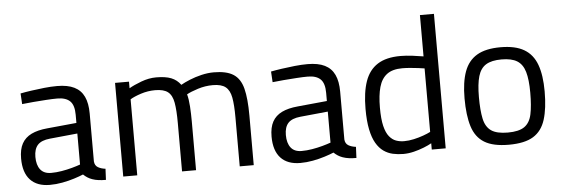

<svg xmlns="http://www.w3.org/2000/svg" viewBox="-48 -864 2991 1021"><g transform="rotate(-5 1447.5 -354.0)"><path d="M181 10.2Q112.8 10.2 76.6 -28.7Q40.4 -67.6 40.4 -143Q40.4 -191.7 57.2 -222.3Q74 -252.9 107.9 -269.5Q141.8 -286 193.2 -290.6L349.9 -305.8V-349.4Q349.9 -401.1 327.3 -422.6Q304.7 -444 259.8 -444Q234.6 -444 200 -441.7Q165.4 -439.3 131 -436.6Q96.6 -433.9 71.2 -430.7L67.8 -487.8Q91.4 -492.6 125.6 -497.6Q159.8 -502.6 196.3 -506.4Q232.8 -510.2 264.2 -510.2Q320.8 -510.2 356 -492.7Q391.3 -475.2 408 -439.7Q424.7 -404.2 424.7 -349.4V-93.5Q426.7 -71.5 442.9 -61.9Q459.2 -52.3 482.8 -49.5L480 9.6Q458.6 9.6 440.8 7.3Q422.9 5 407.3 -0.6Q394.1 -5.2 382.7 -12.4Q371.3 -19.6 360.9 -29.6Q341.7 -21.4 312 -12Q282.4 -2.6 248.4 3.8Q214.4 10.2 181 10.2ZM193.3 -52.7Q220.6 -52.7 249.7 -57.6Q278.8 -62.5 305.3 -69.8Q331.9 -77.1 349.9 -83.7V-249.3L202.1 -234.7Q156.9 -230.3 136.8 -208.5Q116.8 -186.6 116.8 -144.6Q116.8 -101.3 135.8 -77Q154.9 -52.7 193.3 -52.7Z M573.2 0V-500H647.6V-464.8Q672.4 -479.6 713.2 -494.9Q754.1 -510.2 793.1 -510.2Q843.4 -510.2 873.6 -498.1Q903.8 -486 923.5 -459Q942.9 -470.2 971.9 -482.1Q1000.9 -494 1034.7 -502.1Q1068.6 -510.2 1101 -510.2Q1169 -510.2 1205.7 -486.4Q1242.4 -462.6 1256.1 -408.8Q1269.8 -355 1269.8 -264.4V0H1195V-261.6Q1195 -327.7 1187.7 -367.4Q1180.3 -407 1157.8 -424.9Q1135.3 -442.8 1089.8 -442.8Q1049.2 -442.8 1010 -430.4Q970.7 -417.9 949.5 -405.9Q956.9 -379.5 959.4 -340.5Q961.9 -301.5 961.9 -259.6V0H887.1V-257.6Q887.1 -326.5 879.9 -367Q872.7 -407.5 850.2 -425.1Q827.8 -442.8 781.8 -442.8Q742.9 -442.8 705.4 -430.6Q667.9 -418.3 648 -405.7V0Z M1518 10.2Q1449.8 10.2 1413.6 -28.7Q1377.4 -67.6 1377.4 -143Q1377.4 -191.7 1394.2 -222.3Q1411 -252.9 1444.9 -269.5Q1478.8 -286 1530.2 -290.6L1686.9 -305.8V-349.4Q1686.9 -401.1 1664.3 -422.6Q1641.7 -444 1596.8 -444Q1571.6 -444 1537 -441.7Q1502.4 -439.3 1468 -436.6Q1433.6 -433.9 1408.2 -430.7L1404.8 -487.8Q1428.4 -492.6 1462.6 -497.6Q1496.8 -502.6 1533.3 -506.4Q1569.8 -510.2 1601.2 -510.2Q1657.8 -510.2 1693 -492.7Q1728.3 -475.2 1745 -439.7Q1761.7 -404.2 1761.7 -349.4V-93.5Q1763.7 -71.5 1779.9 -61.9Q1796.2 -52.3 1819.8 -49.5L1817 9.6Q1795.6 9.6 1777.8 7.3Q1759.9 5 1744.3 -0.6Q1731.1 -5.2 1719.7 -12.4Q1708.3 -19.6 1697.9 -29.6Q1678.7 -21.4 1649 -12Q1619.4 -2.6 1585.4 3.8Q1551.4 10.2 1518 10.2ZM1530.3 -52.7Q1557.6 -52.7 1586.7 -57.6Q1615.8 -62.5 1642.3 -69.8Q1668.9 -77.1 1686.9 -83.7V-249.3L1539.1 -234.7Q1493.9 -230.3 1473.8 -208.5Q1453.8 -186.6 1453.8 -144.6Q1453.8 -101.3 1472.8 -77Q1491.9 -52.7 1530.3 -52.7Z M2068 10.2Q2038.6 10.2 2011.8 4.2Q1985.1 -1.8 1962.6 -17.7Q1940.1 -33.7 1923.3 -62.4Q1906.5 -91.1 1897.3 -136.1Q1888 -181.1 1888 -246Q1888 -334.4 1908.5 -392.9Q1929 -451.4 1975 -480.8Q2021 -510.2 2097.4 -510.2Q2126.3 -510.2 2162.7 -505.7Q2199.1 -501.2 2219.7 -497.4V-717.9H2294.5V0H2220.1V-33.6Q2203.9 -24.2 2178.2 -14Q2152.5 -3.8 2124 3.2Q2095.4 10.2 2068 10.2ZM2077.3 -57.2Q2103.2 -57.2 2130.1 -63.3Q2157 -69.3 2180.9 -77.9Q2204.9 -86.5 2219.7 -94.3V-433.2Q2207.1 -435.2 2185.9 -438Q2164.7 -440.8 2142.3 -442.6Q2119.8 -444.4 2101.4 -444.4Q2048.9 -444.4 2019.2 -422Q1989.5 -399.5 1977.1 -355.4Q1964.8 -311.4 1964.8 -246Q1964.8 -185.3 1973.8 -147.9Q1982.9 -110.6 1999 -91Q2015.1 -71.4 2035.1 -64.3Q2055 -57.2 2077.3 -57.2Z M2631.2 10.2Q2547.2 10.2 2500.8 -18.2Q2454.4 -46.6 2435.9 -105.8Q2417.4 -165 2417.4 -255.8Q2417.4 -342.4 2438 -398.7Q2458.6 -455 2505.3 -482.6Q2552 -510.2 2631.2 -510.2Q2710.4 -510.2 2757.1 -482.6Q2803.9 -455 2824.5 -398.7Q2845.1 -342.4 2845.1 -255.8Q2845.1 -165 2826.5 -105.8Q2808 -46.6 2761.9 -18.2Q2715.8 10.2 2631.2 10.2ZM2631.2 -54.8Q2690.3 -54.8 2719.8 -75.3Q2749.3 -95.9 2758.8 -140.5Q2768.3 -185.1 2768.3 -255.8Q2768.3 -325.7 2756.1 -367.2Q2743.9 -408.7 2714.1 -427Q2684.4 -445.2 2631.2 -445.2Q2578.1 -445.2 2548.3 -427Q2518.5 -408.7 2506.3 -367.2Q2494.1 -325.7 2494.1 -255.8Q2494.1 -185.1 2503.6 -140.5Q2513.1 -95.9 2542.6 -75.3Q2572.1 -54.8 2631.2 -54.8Z"/></g></svg>

Font: Titillium Web
Style: Bold
Weight: 700
Designer: Mohamed Gaber, Accademia di Belle Arti di Urbino
Foundry: Kief Type Foundry, Accademia di Belle Arti di Urbino
Version: Version 3.000